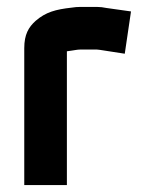

<svg xmlns="http://www.w3.org/2000/svg" viewBox="-20 -548 448 554"><path d="M173 -14V-400L187 -402C195.2 -403 203.2 -405 211 -405H260C262 -405 265 -404.7 269 -404L340 -393L358 -515L287 -525C277.7 -527 268.7 -528 260 -528H211C203 -528 195 -527.3 187 -526C140.5 -520.8 112.2 -513.2 83 -488C62.4 -469.6 50 -448.5 50 -409V-14Z"/></svg>

Font: Tape
Style: Regular
Weight: 500
Foundry: Cannot Into Space Fonts
Version: Version 0.97